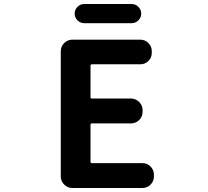

<svg xmlns="http://www.w3.org/2000/svg" viewBox="-20 -938 1040 958"><path d="M340.8 0Q317.4 0 300.3 -17.1Q283.2 -34.2 283.2 -57.6V-682.6Q283.2 -706.1 300.3 -723.1Q317.4 -740.2 340.8 -740.2H679.7Q704.1 -740.2 720.7 -723.1Q737.3 -706.1 737.3 -682.6V-674.8Q737.3 -650.4 720.7 -633.8Q704.1 -617.2 679.7 -617.2H438.5Q431.6 -617.2 431.6 -609.4V-453.1Q431.6 -446.3 438.5 -446.3H633.8Q657.2 -446.3 674.3 -429.2Q691.4 -412.1 691.4 -388.7V-379.9Q691.4 -355.5 674.3 -338.9Q657.2 -322.3 633.8 -322.3H438.5Q431.6 -322.3 431.6 -314.5V-130.9Q431.6 -124 438.5 -124H690.4Q714.8 -124 731.4 -106.9Q748 -89.8 748 -66.4V-57.6Q748 -34.2 731.4 -17.1Q714.8 0 690.4 0ZM400.4 -822.3Q380.9 -822.3 366.7 -836.4Q352.5 -850.6 352.5 -870.1Q352.5 -889.6 366.7 -903.8Q380.9 -918 400.4 -918H636.7Q656.2 -918 670.4 -903.8Q684.6 -889.6 684.6 -870.1Q684.6 -850.6 670.4 -836.4Q656.2 -822.3 636.7 -822.3Z"/></svg>

Font: Gen Jyuu Gothic Monospace Bold
Style: Bold
Weight: 700
Designer: [Source Han Sans]
Ryoko NISHIZUKA  (kana & ideographs); Paul D. Hunt (Latin, Greek & Cyrillic); Wenlong ZHANG  (bopomofo
Version: Version 1.002.20150607